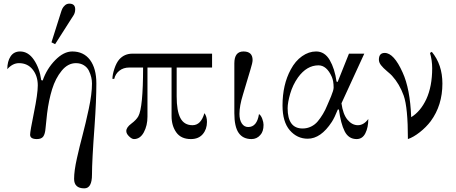

<svg xmlns="http://www.w3.org/2000/svg" viewBox="-20 -750 2500 1052"><path d="M360 -730Q392 -730 392 -699Q392 -688 389 -679Q386 -670 381 -663Q376 -656 370 -646L282 -508L262 -518L312 -676Q317 -693 321.5 -702.5Q326 -712 336 -721Q346 -730 360 -730ZM145 -12Q145 -30 166 -133Q187 -236 187 -282Q187 -334 159 -369Q131 -404 84 -404Q49 -404 20 -371Q20 -414 38 -441Q56 -468 90 -468Q135 -468 166 -422Q197 -376 206 -311L214 -309Q236 -373 282.5 -420.5Q329 -468 376 -468Q438 -468 473 -422Q508 -375 508 -293Q508 -201 498 -58Q484 131 484 207Q484 282 442 282Q386 282 386 230Q386 186 401.5 117Q417 48 432 -8Q449 -72 466.5 -154Q484 -236 484 -292Q484 -309 480 -326.5Q476 -344 467 -362.5Q458 -381 439.5 -392.5Q421 -404 396 -404Q352 -404 318 -362.5Q284 -321 265.5 -261Q247 -201 238 -128Q232 -78 229.5 -47Q227 -16 217 -2Q207 12 182 12Q145 12 145 -12Z M1142 -456V-380H948V-222Q948 -142 968.5 -103Q989 -64 1035 -64Q1081 -64 1100 -130Q1114 -112 1114 -82Q1114 -42 1091 -15Q1068 12 1026 12Q972 12 946 -24.5Q920 -61 920 -114V-380H788V-111Q788 -62 768 -25Q748 12 714 12Q702 12 686 -4Q672 -18 672 -32Q672 -52 699.5 -72.5Q727 -93 738 -113Q764 -160 764 -380H688Q656 -380 634 -362.5Q612 -345 606 -318H596Q596 -341 607 -374Q618 -407 634 -425Q662 -456 706 -456Z M1314 -468Q1364 -468 1364 -421Q1364 -406 1352 -368L1311 -231Q1292 -170 1292 -126Q1292 -93 1305 -73.5Q1318 -54 1340 -54Q1388 -54 1399 -125Q1410 -118 1417 -99Q1424 -80 1424 -66Q1424 -29 1406 -10Q1387 12 1358 12Q1311 12 1287.5 -22Q1264 -56 1264 -130V-403Q1264 -468 1314 -468Z M1666 10Q1608 10 1568 -36Q1528 -82 1528 -172Q1528 -286 1573 -369Q1598 -416 1635 -442Q1672 -468 1712 -468Q1759 -468 1786.5 -421Q1814 -374 1824 -303L1830 -301L1892 -456H1976L1851 -184Q1859 -124 1884 -94Q1909 -64 1941 -64Q1973 -64 1998 -98Q1998 -52 1982 -20Q1966 12 1934 12Q1890 12 1868.5 -30.5Q1847 -73 1837 -150H1831Q1813 -105 1798 -82Q1738 10 1666 10ZM1638 -46Q1663 -46 1684.5 -56.5Q1706 -67 1721 -85Q1736 -103 1749.5 -125.5Q1763 -148 1773 -173Q1783 -198 1794 -222Q1808 -256 1808 -270Q1808 -306 1798 -329Q1770 -392 1725 -392Q1661 -392 1613 -326Q1584 -285 1570 -236.5Q1556 -188 1556 -157Q1556 -46 1638 -46Z M2088 -460Q2138 -460 2186 -353Q2227 -264 2233 -108Q2284 -139 2316 -207Q2348 -277 2348 -376Q2348 -420 2336 -460L2346 -466Q2404 -396 2404 -292Q2404 -173 2340 -86Q2315 -53 2280 -25.5Q2245 2 2215 12Q2215 -161 2192 -226Q2169 -290 2128 -335Q2122 -342 2100.5 -360Q2079 -378 2067.5 -393Q2056 -408 2056 -423Q2056 -460 2088 -460Z"/></svg>

Font: Old Standard TT
Style: Regular
Weight: 400
Designer: Alexey Kryukov <alexios@thessalonica.org.ru>
Version: Version 2.2